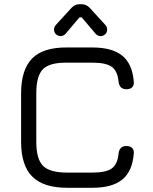

<svg xmlns="http://www.w3.org/2000/svg" viewBox="-20 -890 724 910"><path d="M236 -750Q236 -761 244 -771L319 -853Q335 -870 357 -870H367Q389 -870 405 -853L480 -771Q488 -761 488 -750Q488 -737 479 -728Q470 -719 457 -719Q443 -719 434 -729L367 -808H357L290 -729Q280 -719 267 -719Q254 -719 245 -728Q236 -737 236 -750ZM298 0Q186 0 133 -53Q80 -106 80 -218V-447Q80 -560 132.5 -613Q185 -666 297 -665H418Q511 -665 559 -626.5Q607 -588 614 -504Q616 -486 606.5 -476.5Q597 -467 579 -467Q546 -467 542 -503Q537 -554 509.5 -573.5Q482 -593 418 -593H297Q215 -594 183.5 -562Q152 -530 152 -447V-218Q152 -136 184 -104Q216 -72 298 -72H418Q482 -72 509.5 -91.5Q537 -111 542 -162Q546 -198 579 -198Q597 -198 606.5 -188.5Q616 -179 614 -161Q607 -77 559 -38.5Q511 0 418 0Z"/></svg>

Font: Jura SemiBold
Style: Regular
Weight: 600
Designer: Daniel Johnson, Alexei Vanyashin
Foundry: Daniel Johnson
Version: Version 5.103